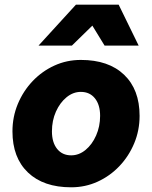

<svg xmlns="http://www.w3.org/2000/svg" viewBox="-20 -781 647 817"><path d="M33 -222Q33 -284 56 -339Q79 -394 119 -436Q159 -478 211.5 -502Q264 -526 324 -526Q442 -526 508 -463Q574 -400 574 -288Q574 -226 551 -171Q528 -116 488 -74Q448 -32 395.5 -8Q343 16 283 16Q165 16 99 -47Q33 -110 33 -222ZM283 -120Q316 -120 344 -143Q372 -166 389 -204.5Q406 -243 406 -288Q406 -335 384 -362.5Q362 -390 324 -390Q291 -390 263 -367Q235 -344 218 -306Q201 -268 201 -222Q201 -175 223 -147.5Q245 -120 283 -120ZM144 -587 303 -761H485L570 -587H425L373 -672L286 -587Z"/></svg>

Font: Wix Madefor Text ExtraBold
Style: Italic
Weight: 800
Italic angle: -12°
Designer: Dalton Maag Ltd
Foundry: Dalton Maag Ltd
Version: Version 3.100